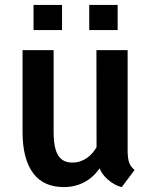

<svg xmlns="http://www.w3.org/2000/svg" viewBox="-20 -739 608 769"><path d="M378.9 -64.9Q354 -28.3 317.1 -9Q280.3 10.3 235.4 10.3Q196.3 10.3 165.8 -2.9Q135.3 -16.1 114 -43.7Q92.8 -71.3 81.5 -113Q70.3 -154.8 70.3 -211.9V-538.1H194.8V-210.9Q194.8 -177.2 199.5 -153.8Q204.1 -130.4 213.6 -115.7Q223.1 -101.1 237.1 -94.5Q251 -87.9 269.5 -87.9Q286.6 -87.9 301.3 -92.8Q315.9 -97.7 327.9 -106Q339.8 -114.3 349.6 -125.5Q359.4 -136.7 366.7 -149.4L366.2 -538.1H491.2V-130.4Q491.7 -115.7 493.2 -105.2Q494.6 -94.7 497.8 -86.4Q501 -78.1 506.1 -71.5Q511.2 -64.9 519 -58.1L467.8 10.3Q452.1 6.8 437.7 -1.5Q423.3 -9.8 411.4 -20.3Q399.4 -30.8 390.9 -42.7Q382.3 -54.7 378.9 -64.9ZM451.2 -618.7H337.4V-719.2H451.2ZM228.5 -618.7H114.3V-719.2H228.5Z"/></svg>

Font: Ufes Sans SemiBold
Style: Regular
Weight: 600
Designer: Ricardo Esteves & Filipe Motta
Foundry: ProDesignUfes - Ricardo Esteves, Filipe Motta (This is a derivative work, based on Roboto family, by Christian Robertson
Version: Version 2.0